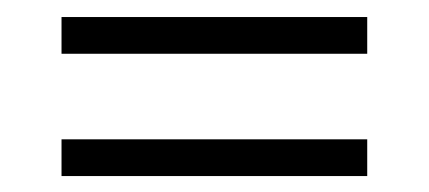

<svg xmlns="http://www.w3.org/2000/svg" viewBox="-20 -372 514 230"><path d="M419.9 -205.1V-161.1H53.7V-205.1ZM419.9 -351.6V-307.6H53.7V-351.6Z"/></svg>

Font: Sansation Light
Style: Light
Weight: 300
Designer: Bernd Montag
Version: Version 1.301